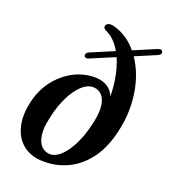

<svg xmlns="http://www.w3.org/2000/svg" viewBox="-140 -859 862 973"><g transform="rotate(20 291.5 -372.5)"><path d="M505 -238.5Q482.5 -155.5 438.2 -99.5Q394 -43.5 334 -15.5Q274 12.5 205 11.5Q137.5 11 94 -24.5Q50.5 -60 37.2 -122.8Q24 -185.5 46.5 -267.5Q59 -312.5 84.2 -351Q109.5 -389.5 144.5 -418.5Q179.5 -447.5 221 -463.2Q262.5 -479 307 -478.5Q364.5 -477.5 394.5 -443.8Q424.5 -410 421.5 -344.5L410.5 -341.5Q415.5 -412.5 408.8 -474Q402 -535.5 384.8 -584.8Q367.5 -634 340.8 -668.8Q314 -703.5 279 -719.5Q268 -725 265 -730.8Q262 -736.5 265 -743Q267.5 -751 276.8 -755Q286 -759 301.5 -756.5Q365 -741.5 414 -693.5Q463 -645.5 492 -574.2Q521 -503 525.5 -416.8Q530 -330.5 505 -238.5ZM222.5 -34.5Q239.5 -33.5 257.8 -43.5Q276 -53.5 293.8 -73.5Q311.5 -93.5 327.2 -121.5Q343 -149.5 355.8 -184.8Q368.5 -220 377 -261Q389.5 -314 385.2 -351Q381 -388 363.2 -407.8Q345.5 -427.5 317.5 -428.5Q297 -429.5 277.5 -418.2Q258 -407 240 -386Q222 -365 206.5 -336.5Q191 -308 179.2 -274.5Q167.5 -241 160.5 -204.5Q148 -151.5 152.8 -113.8Q157.5 -76 175.8 -56Q194 -36 222.5 -34.5ZM564.5 -692.5 242 -556.5Q232.5 -553.5 227 -555.5Q221.5 -557.5 219.5 -564Q216.5 -579.5 235.5 -587L558 -723Q569 -727 574.8 -724.5Q580.5 -722 582 -715.5Q584 -708.5 579.5 -702.5Q575 -696.5 564.5 -692.5Z"/></g></svg>

Font: Fraunces Medium
Style: Italic
Weight: 500
Italic angle: -16°
Version: Version 1.000;[b76b70a41]